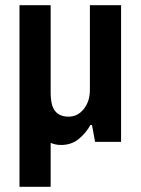

<svg xmlns="http://www.w3.org/2000/svg" viewBox="-20 -546 541 739"><path d="M55 173V-526H175V-190Q175 -139 192.5 -118Q210 -97 244 -97Q279 -97 302.5 -126.5Q326 -156 326 -200V-526H446V0H346L334 -65H328Q311 -34 283 -11Q255 12 215 12Q194 12 175 4V173Z"/></svg>

Font: Archivo Narrow
Style: Bold
Weight: 700
Designer: Hector Gatti
Foundry: Omnibus-Type
Version: Version 3.002